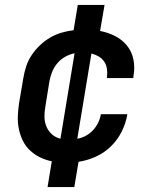

<svg xmlns="http://www.w3.org/2000/svg" viewBox="-20 -648 640 775"><path d="M172 107 189 3Q164 -2 141.5 -13Q119 -24 101 -41Q83 -58 72 -80.5Q61 -103 56 -128Q51 -153 52 -179Q53 -205 57 -232L74 -332Q78 -356 85.5 -379.5Q93 -403 107.5 -425Q122 -447 141 -465Q160 -483 182 -496Q204 -509 228 -516Q252 -523 277 -526L294 -628H402L384 -523Q416 -517 444.5 -502.5Q473 -488 492.5 -464Q512 -440 518.5 -408Q525 -376 519 -343L518 -333H411L412 -338Q414 -355 411.5 -371Q409 -387 400.5 -399.5Q392 -412 378.5 -420Q365 -428 349 -432L292 -88Q310 -91 326.5 -100Q343 -109 355.5 -122.5Q368 -136 376 -152.5Q384 -169 387 -186V-187H494V-186Q488 -151 471.5 -117.5Q455 -84 428 -57.5Q401 -31 366.5 -15.5Q332 0 297 5L280 107ZM224 -88 281 -433Q261 -429 242.5 -418.5Q224 -408 210.5 -391.5Q197 -375 189.5 -355.5Q182 -336 179 -317L163 -217Q159 -196 159.5 -175.5Q160 -155 167.5 -137Q175 -119 189.5 -106Q204 -93 224 -88Z"/></svg>

Font: Iosevka Aile Semibold Oblique
Style: Regular
Weight: 600
Italic angle: -9°
Designer: Belleve Invis
Foundry: Belleve Invis
Version: Version 31.1.0; ttfautohint (v1.8.4)